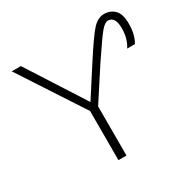

<svg xmlns="http://www.w3.org/2000/svg" viewBox="-165 -913 1073 1076"><g transform="rotate(-30 371.5 -375.0)"><path d="M330 -362 446 -542Q534 -679 568 -714.5Q602 -750 641 -750Q681 -750 708 -723.5Q735 -697 735 -633Q735 -564 707 -517H657Q688 -564 688 -631Q688 -707 641 -707Q622 -707 595.5 -676Q569 -645 486 -521L354 -318V0H302V-318L33 -730H92L328 -362Z"/></g></svg>

Font: Mplus 1p Light
Style: Regular
Weight: 300
Version: Version 1.061